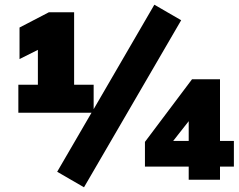

<svg xmlns="http://www.w3.org/2000/svg" viewBox="-20 -764 1014 816"><path d="M750 -678 337 32 223 -34 369 -285H58V-404H141V-552L63 -513V-647L188 -712H295V-404H378V-300L636 -744ZM974 -56H915V0H782V-56H596V-161L796 -427H915V-165H974ZM782 -165V-249L716 -165Z"/></svg>

Font: Muli Black
Style: Regular
Weight: 900
Designer: Vernon Adams
Foundry: Vernon Adams
Version: Version 2.001